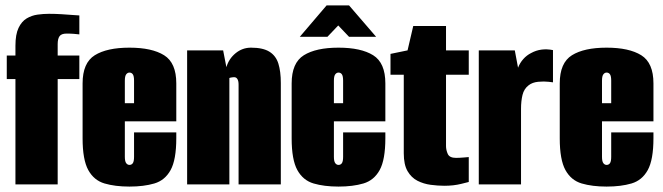

<svg xmlns="http://www.w3.org/2000/svg" viewBox="-20 -681 2448 709"><path d="M37 0V-389H5V-476H37V-512Q37 -554 48.5 -578Q60 -602 78.5 -613Q97 -624 118.5 -627Q140 -630 161 -630Q184 -630 208 -628.5Q232 -627 250.5 -625.5Q269 -624 273 -624V-554Q265 -555 253 -556Q241 -557 226 -557Q207 -557 200 -547.5Q193 -538 193 -518V-476H273V-389H193V0Z M458 8Q405 8 366 -3.5Q327 -15 306 -53Q285 -91 285 -170V-373Q285 -449 330 -477Q375 -505 458 -505Q541 -505 586 -477Q631 -449 631 -373V-233H441V-102Q441 -85 446 -78.5Q451 -72 458 -72Q466 -72 470.5 -78.5Q475 -85 475 -102V-192H631V-171Q631 -91 610 -53Q589 -15 550 -3.5Q511 8 458 8ZM441 -300H475V-383Q475 -400 470.5 -406.5Q466 -413 458 -413Q451 -413 446 -406.5Q441 -400 441 -383Z M671 0V-495H804L816 -433Q825 -464 850 -484.5Q875 -505 907 -505Q951 -505 975 -490Q999 -475 1008 -446Q1017 -417 1017 -374V0H861V-368Q861 -375 860 -380Q859 -385 857 -388.5Q855 -392 852 -394Q849 -396 844 -396Q842 -396 838.5 -395.5Q835 -395 832 -394.5Q829 -394 827 -393V0Z M1230 8Q1177 8 1138 -3.5Q1099 -15 1078 -53Q1057 -91 1057 -170V-373Q1057 -449 1102 -477Q1147 -505 1230 -505Q1313 -505 1358 -477Q1403 -449 1403 -373V-233H1213V-102Q1213 -85 1218 -78.5Q1223 -72 1230 -72Q1238 -72 1242.5 -78.5Q1247 -85 1247 -102V-192H1403V-171Q1403 -91 1382 -53Q1361 -15 1322 -3.5Q1283 8 1230 8ZM1213 -300H1247V-383Q1247 -400 1242.5 -406.5Q1238 -413 1230 -413Q1223 -413 1218 -406.5Q1213 -400 1213 -383ZM1087 -545 1186 -661H1269L1369 -545H1269L1229 -587L1189 -545Z M1621 5Q1597 5 1570.5 1.5Q1544 -2 1521.5 -13.5Q1499 -25 1485 -49Q1471 -73 1471 -115V-405H1422V-482L1485 -495L1506 -585H1627V-495H1711V-405H1627V-142Q1627 -127 1633.5 -112.5Q1640 -98 1664 -98Q1676 -98 1693.5 -99.5Q1711 -101 1711 -101V-9Q1711 -9 1683 -2Q1655 5 1621 5Z M1748 0V-495H1881L1893 -431Q1900 -449 1912.5 -463Q1925 -477 1941 -485Q1977 -505 2022 -496V-377Q2022 -377 2005.5 -379Q1989 -381 1967.5 -379Q1946 -377 1932 -366Q1915 -353 1909.5 -330.5Q1904 -308 1904 -279V0Z M2220 8Q2167 8 2128 -3.5Q2089 -15 2068 -53Q2047 -91 2047 -170V-373Q2047 -449 2092 -477Q2137 -505 2220 -505Q2303 -505 2348 -477Q2393 -449 2393 -373V-233H2203V-102Q2203 -85 2208 -78.5Q2213 -72 2220 -72Q2228 -72 2232.5 -78.5Q2237 -85 2237 -102V-192H2393V-171Q2393 -91 2372 -53Q2351 -15 2312 -3.5Q2273 8 2220 8ZM2203 -300H2237V-383Q2237 -400 2232.5 -406.5Q2228 -413 2220 -413Q2213 -413 2208 -406.5Q2203 -400 2203 -383Z"/></svg>

Font: Alumni Sans Black
Style: Regular
Weight: 900
Designer: Robert E. Leuschke
Foundry: Robert E. Leuschke
Version: Version 1.018